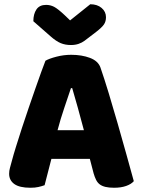

<svg xmlns="http://www.w3.org/2000/svg" viewBox="-20 -874 667 904"><path d="M194 -588Q211 -598 245.5 -607Q280 -616 315 -616Q365 -616 403.5 -601.5Q442 -587 453 -556Q471 -504 492 -435Q513 -366 534 -292.5Q555 -219 575 -147.5Q595 -76 610 -21Q598 -7 574 1.5Q550 10 517 10Q493 10 476.5 6Q460 2 449.5 -6Q439 -14 432.5 -27Q426 -40 421 -57L403 -126H222Q214 -96 206 -64Q198 -32 190 -2Q176 3 160.5 6.5Q145 10 123 10Q72 10 47.5 -7.5Q23 -25 23 -56Q23 -70 27 -84Q31 -98 36 -117Q43 -144 55.5 -184Q68 -224 83 -270.5Q98 -317 115 -366Q132 -415 147 -458.5Q162 -502 174.5 -536Q187 -570 194 -588ZM310 -778 405 -854Q438 -854 458.5 -836.5Q479 -819 479 -793Q479 -773 469.5 -759Q460 -745 433 -724L378 -682Q366 -673 350 -667.5Q334 -662 314 -662Q287 -662 265.5 -671Q244 -680 218 -703L137 -774Q137 -808 151.5 -829.5Q166 -851 197 -851Q217 -851 234.5 -842Q252 -833 284 -803ZM314 -459Q300 -417 282.5 -365.5Q265 -314 251 -261H375Q361 -315 346.5 -366.5Q332 -418 320 -459Z"/></svg>

Font: Baloo Cyrillic
Style: Regular
Weight: 400
Designer: Ek Type, Denis Ignatov
Foundry: Ek Type
Version: Version 1.50 July 26, 2019